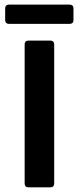

<svg xmlns="http://www.w3.org/2000/svg" viewBox="-20 -798 336 818"><path d="M2 -762.7V-711.9C2 -702.1 7.8 -696.3 17.6 -696.3H277.3C287.1 -696.3 293 -702.1 293 -711.9V-762.7C293 -772.5 287.1 -778.3 277.3 -778.3H17.6C7.8 -778.3 2 -772.5 2 -762.7ZM85 -609.4V-15.6C85 -5.9 90.8 0 100.6 0H195.3C205.1 0 210.9 -5.9 210.9 -15.6V-609.4C210.9 -619.1 205.1 -625 195.3 -625H100.6C90.8 -625 85 -619.1 85 -609.4Z"/></svg>

Font: Ed Sans Neue SemiBold
Style: Regular
Weight: 600
Designer: Stephen Hutchings
Version: Version 1.004;PS 001.004;hotconv 1.0.88;makeotf.lib2.5.64775